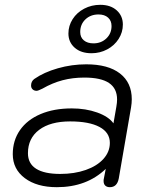

<svg xmlns="http://www.w3.org/2000/svg" viewBox="-20 -767 626 797"><path d="M33 -127Q33 -184 63 -227Q93 -270 148.5 -293.5Q204 -317 278 -317Q336 -317 383.5 -300Q431 -283 451 -255L463 -324Q466 -341 466 -354Q466 -400 432.5 -422.5Q399 -445 330 -445Q282 -445 240 -434Q198 -423 156 -399Q138 -390 132 -390Q122 -390 115.5 -396Q109 -402 109 -412Q109 -429 122 -439Q162 -467 220 -483.5Q278 -500 338 -500Q429 -500 478 -462Q527 -424 527 -355Q527 -339 524 -321L473 -26Q466 10 436 10Q424 10 417 3.5Q410 -3 410 -16Q410 -22 411 -25L419 -66Q340 10 216 10Q133 10 83 -27.5Q33 -65 33 -127ZM436 -174Q436 -217 393 -240Q350 -263 271 -263Q189 -263 142.5 -228Q96 -193 96 -131Q96 -88 130 -66.5Q164 -45 230 -45Q289 -45 336 -61.5Q383 -78 409.5 -107.5Q436 -137 436 -174ZM264 -628Q264 -660 281.5 -687.5Q299 -715 329.5 -731Q360 -747 396 -747Q439 -747 464.5 -724Q490 -701 490 -665Q490 -633 472.5 -605.5Q455 -578 425 -562Q395 -546 360 -546Q316 -546 290 -569Q264 -592 264 -628ZM443 -659Q443 -681 428.5 -694Q414 -707 389 -707Q356 -707 334.5 -686.5Q313 -666 313 -634Q313 -612 328 -599.5Q343 -587 368 -587Q400 -587 421.5 -607.5Q443 -628 443 -659Z"/></svg>

Font: Kodchasan Light
Style: Italic
Weight: 300
Italic angle: -10°
Version: Version 1.000; ttfautohint (v1.6)